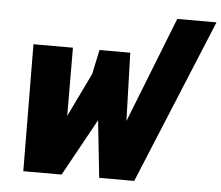

<svg xmlns="http://www.w3.org/2000/svg" viewBox="-51 -757 939 814"><g transform="rotate(5 419.0 -350.0)"><path d="M77 0 73 -540H241L242 -250L332 -436L354 -540H485L494 -250L671 -700H838L549 0H400L374 -243L240 0Z"/></g></svg>

Font: Kanit
Style: Bold Italic
Weight: 700
Italic angle: -12°
Designer: Katatrad Team
Foundry: CadsonDemak
Version: Version 2.000; ttfautohint (v1.8.3)